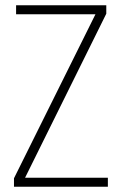

<svg xmlns="http://www.w3.org/2000/svg" viewBox="-20 -708 460 728"><path d="M33 0V-32L342 -654H41V-688H383V-656L75 -34H389V0Z"/></svg>

Font: Saira Thin Condensed
Style: Regular
Weight: 100
Width: 3
Version: Version 1.101